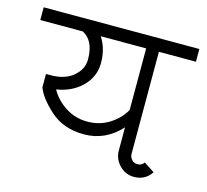

<svg xmlns="http://www.w3.org/2000/svg" viewBox="-92 -549 690 641"><g transform="rotate(15 253.0 -228.5)"><path d="M421 6Q392 6 371 -15.5Q350 -37 350 -66V-146Q297 -88 223 -88Q152 -88 106.5 -129Q61 -170 49 -204V-250H66Q114 -250 143 -274.5Q172 -299 172 -333Q172 -398 131 -419H-16V-463H522V-419H394V-66Q394 -55 402 -46.5Q410 -38 421 -38Q437 -38 444 -50L481 -26Q460 6 421 6ZM350 -206V-419H193Q217 -382 217 -333Q217 -285 182.5 -251Q148 -217 95 -209Q113 -176 147 -154Q181 -132 223 -132Q265 -132 298.5 -153Q332 -174 350 -206Z"/></g></svg>

Font: Bhavuka
Style: Regular
Weight: 400
Version: 2.94.0; ttfautohint (v1.2) -l 7 -r 28 -G 50 -x 13 -D deva -f